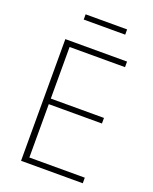

<svg xmlns="http://www.w3.org/2000/svg" viewBox="-157 -948 826 1035"><g transform="rotate(20 255.5 -430.5)"><path d="M94 0V-698H448V-666H130V-370H435V-338H130V-32H448V0ZM151 -861H389V-831H151Z"/></g></svg>

Font: IBM Plex Sans Condensed ExtraLight
Style: Regular
Weight: 200
Width: 3
Designer: Mike Abbink, Paul van der Laan, Pieter van Rosmalen
Foundry: Bold Monday
Version: Version 1.3